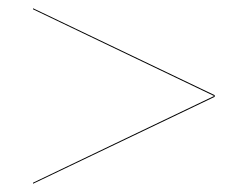

<svg xmlns="http://www.w3.org/2000/svg" viewBox="-20 -620 600 465"><path d="M500 -389.5V-385.5L60 -175V-177.5L498.5 -387.5L60 -597.5V-600Z"/></svg>

Font: Bodoni* 72pt Fatface
Style: Italic
Weight: 900
Italic angle: -13°
Version: Version 2.3